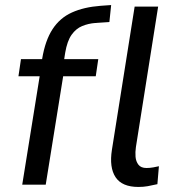

<svg xmlns="http://www.w3.org/2000/svg" viewBox="-20 -731 695 760"><path d="M68 0 137 -429H53L63 -497H181L141 -463L147 -499Q159 -571 188 -615.5Q217 -660 264.5 -681.5Q312 -703 378 -708L420 -711L413 -644L357 -640Q330 -638 305.5 -628Q281 -618 263.5 -593.5Q246 -569 238 -522L231 -477L212 -497H369L359 -429H230L161 0ZM528 9Q463 9 437.5 -29.5Q412 -68 423 -138L513 -705H606L518 -149Q515 -129 516.5 -110.5Q518 -92 528 -79Q538 -66 560 -66Q573 -66 587 -68.5Q601 -71 609 -73L603 -2Q581 3 564.5 6Q548 9 528 9Z"/></svg>

Font: Nunito Sans 7pt Condensed Medium
Style: Italic
Weight: 500
Width: 3
Italic angle: -9°
Designer: Vernon Adams
Foundry: Vernon Adams
Version: Version 3.101;gftools[0.9.27]